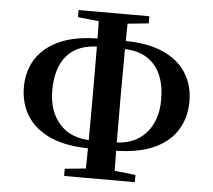

<svg xmlns="http://www.w3.org/2000/svg" viewBox="-53 -809 962 866"><g transform="rotate(5 428.0 -375.5)"><path d="M52.6 -384Q52.6 -457.6 88.4 -512.9Q124.1 -568.3 195.2 -599.5Q266.2 -630.8 372.1 -630.8H425.7V-594.4H375.2Q279.4 -594.4 230.4 -538.9Q181.4 -483.4 181.4 -380.4Q181.4 -285.3 233.1 -228Q284.8 -170.8 376 -170.8H425.7V-133.6H375.7Q268.5 -133.6 196.9 -164.7Q125.2 -195.7 88.9 -252.5Q52.6 -309.2 52.6 -384ZM429.8 -133.6V-170.8H479.1Q570.7 -170.8 622.5 -228Q674.4 -285.3 674.4 -380.4Q674.4 -483.4 624.9 -538.9Q575.4 -594.4 481.3 -594.4H429.8V-630.8H483Q590.6 -630.8 661.1 -599.5Q731.7 -568.3 766.9 -512.4Q802.1 -456.6 802.1 -384Q802.1 -309.2 766.2 -252.5Q730.3 -195.7 658.6 -164.7Q587 -133.6 479.1 -133.6ZM362.4 0Q364.4 -85.2 364.9 -172.7Q365.4 -260.3 365.4 -347.7V-396.6Q365.4 -485.6 364.9 -574.1Q364.4 -662.6 362.4 -751.2H494.1Q492.4 -664.3 491.7 -575.6Q491.1 -486.8 491.1 -397.2V-348.4Q491.1 -262 491.7 -174.3Q492.4 -86.6 494.1 0ZM268.3 -718.9V-751.2H588.5V-718.9L446.1 -704.2H411ZM268.3 0V-32.6L415.6 -47.3H454.4L588.5 -32.6V0Z"/></g></svg>

Font: Noto Serif KR ExtraLight
Style: Regular
Weight: 200
Designer: Ryoko NISHIZUKA 西塚涼子 (kana & ideographs); Frank Grießhammer (Latin, Greek & Cyrillic); Wenlong ZHANG 张文龙 (bopomofo); San
Foundry: Adobe
Version: Version 2.002-H1;hotconv 1.1.0;makeotfexe 2.6.0